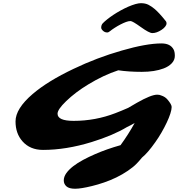

<svg xmlns="http://www.w3.org/2000/svg" viewBox="-20 -938 1198 1207"><path d="M627.9 -744.1Q616.2 -754.9 616.2 -764.2Q616.2 -781.2 626.2 -791.7Q636.2 -802.2 653.6 -816.2Q670.9 -830.1 692.1 -844.2Q713.4 -858.4 737.3 -871.6Q761.2 -884.8 785.2 -895.5Q837.9 -918 865.7 -918Q893.6 -918 913.1 -908Q932.6 -897.9 951.2 -882.3Q979.5 -858.9 1019.5 -808.6Q1026.9 -801.3 1026.9 -791Q1026.9 -780.8 1017.8 -769.8Q1008.8 -758.8 995.1 -750Q964.8 -730 937.5 -730Q918 -730 865.5 -767.8Q813 -805.7 800.5 -805.7Q788.1 -805.7 772.2 -799.8Q756.3 -793.9 737.8 -784.4Q719.2 -774.9 700.7 -762.9Q682.1 -751 672.1 -742.4Q662.1 -733.9 654.1 -733.9Q646 -733.9 639.6 -736.6Q633.3 -739.3 627.9 -744.1ZM341.8 -223.1Q341.8 -178.2 442.9 -178.2Q579.6 -178.2 705.1 -226.6Q744.6 -241.7 785.6 -259.8L840.8 -292Q930.2 -342.8 967.8 -342.8Q983.9 -342.8 993.2 -337.9Q1017.6 -330.1 1032.2 -313Q1059.1 -281.7 1059.1 -265.4Q1059.1 -249 1050.8 -223.4Q1042.5 -197.8 1028.3 -167.7Q1014.2 -137.7 995.6 -105.5Q977.1 -73.2 956.1 -43.9Q909.2 22.9 872.6 52.7Q858.9 69.8 838.9 90.8Q818.8 111.8 783.9 135.5Q749 159.2 711.2 177.5Q673.3 195.8 634 209.2Q594.7 222.7 558.6 231.4Q489.3 248.5 451.9 248.5Q414.6 248.5 397.7 233.6Q380.9 218.8 380.9 196Q380.9 173.3 396.7 150.9Q412.6 128.4 439.7 107.4Q466.8 86.4 502.7 67.1Q538.6 47.9 578.1 30.8Q649.9 -0.5 737.8 -25.4Q787.6 -93.8 826.7 -165L802.7 -151.4Q790.5 -145 778.8 -139.6Q690.4 -86.4 555.7 -44.9Q395.5 4.4 250.5 4.4Q168.9 4.4 121.1 -49.8Q77.6 -99.1 77.6 -174.8Q77.6 -254.9 185.5 -347.2Q280.3 -428.2 441.9 -504.9Q588.4 -575.2 745.1 -620.1Q899.9 -665 995.1 -665Q1051.3 -665 1071.3 -627Q1079.1 -612.8 1079.1 -586.7Q1079.1 -560.5 1059.6 -540Q1040 -519.5 1008.8 -507.8Q952.6 -486.3 871.1 -486.3Q789.6 -486.3 723.6 -496.1Q630.9 -465.8 534.7 -407.2Q454.1 -358.4 395.5 -301.8Q341.8 -250 341.8 -223.1Z"/></svg>

Font: Sarina
Style: Regular
Weight: 400
Designer: James Grieshaber
Foundry: James Grieshaber
Version: Version 1.001